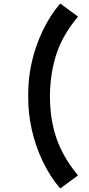

<svg xmlns="http://www.w3.org/2000/svg" viewBox="-20 -874 502 1088"><path d="M422 120C302 -25 264 -163 263 -330C263.5 -415.5 276 -494.5 299.5 -567C323 -639.5 364 -710.5 422 -780L321 -854C282.5 -809 249.5 -757.5 222 -700C166.5 -584.5 140 -459.5 140 -346V-330V-314C140 -257.5 147 -198.5 160.5 -138C174 -77 194.5 -17.5 222 40C249.5 97.5 282.5 149 321 194Z"/></svg>

Font: Vela Sans ExtBd
Style: Regular
Weight: 800
Designer: Principal design: Mikhail Sharanda - project Manrope.
Design modification: Ravid Balaliev
Foundry: Mikhail Sharanda
Version: Version 1.001